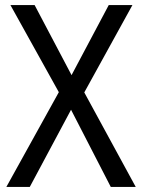

<svg xmlns="http://www.w3.org/2000/svg" viewBox="-20 -734 558 754"><path d="M513 0 311 -371 500 -714H407L261 -439L116 -714H21L211 -372L5 0H97L259 -303L415 0Z"/></svg>

Font: Noto Sans Bengali UI SemiCondensed
Style: Regular
Weight: 400
Width: 4
Designer: Jelle Bosma - Monotype Design Team
Foundry: Monotype Imaging Inc.
Version: Version 2.003